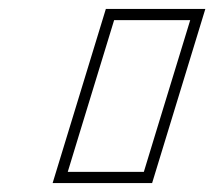

<svg xmlns="http://www.w3.org/2000/svg" viewBox="-20 -830 479 429"><path d="M209 -700 235 -785H405L379 -700L327.3 -531L301.4 -446H131.4L157.3 -531ZM216.5 -810 97.6 -421H319.9L438.8 -810Z"/></svg>

Font: Nordica Plus
Style: NordicaClassicBkOblOl
Weight: 900
Version: Version 1.01